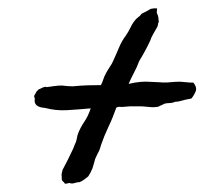

<svg xmlns="http://www.w3.org/2000/svg" viewBox="-20 -533 501 460"><path d="M356.4 -512.7 355.5 -502.9Q359.4 -494.1 359.4 -490.2Q359.4 -487.3 360.4 -480.5Q358.4 -477.1 358.4 -474.1Q358.4 -471.2 356.4 -467.8L347.2 -451.7Q342.8 -444.3 339.8 -435.5Q335 -424.8 328.1 -412.1Q321.3 -399.4 313.5 -386.7Q308.6 -373 301.3 -359.4Q297.9 -352.5 294.4 -345.7Q291 -338.9 288.1 -332Q304.7 -335.9 317.4 -336.9Q330.1 -337.9 340.8 -336.9Q347.7 -336.9 351.6 -336.4Q355.5 -335.9 362.3 -335.9Q371.1 -335 380.4 -335.4Q389.6 -335.9 399.4 -336.9Q412.1 -337.9 421.9 -336.4Q433.1 -335 443.4 -335Q452.1 -324.2 449.2 -315.4Q446.3 -306.6 438.5 -296.9Q423.8 -294.4 416 -292Q407.2 -289.1 399.4 -289.1Q393.1 -286.1 386.2 -286.1Q378.9 -286.1 373 -284.2Q371.1 -282.7 366.2 -280.8Q361.3 -278.8 359.4 -277.3Q347.2 -275.4 340.8 -276.4Q334 -277.3 331.1 -277.3Q326.2 -277.8 321.5 -278.1Q316.9 -278.3 312.5 -278.3H293Q288.1 -278.3 285.6 -277.8Q283.2 -277.3 279.3 -277.3Q272.5 -276.4 269 -276.9Q264.2 -277.8 258.8 -275.4Q254.9 -264.2 250.2 -252.7Q245.6 -241.2 240.2 -230Q234.9 -218.8 230.2 -207.3Q225.6 -195.8 221.7 -184.6Q218.8 -172.9 213.9 -165L208 -152.3Q207 -148.9 206.3 -145.8Q205.6 -142.6 204.6 -140.1Q204.1 -137.7 203.1 -134.8Q202.1 -131.8 201.2 -128.9Q199.2 -124 196.8 -119.6Q194.3 -115.2 191.4 -110.4Q186.5 -106.4 181.2 -102.5Q175.8 -98.6 170.9 -96.7Q165 -96.7 157.7 -94.2Q151.4 -92.3 146.5 -94.7Q135.7 -91.8 135.3 -93.3Q134.3 -95.2 132.8 -96.7Q127.9 -100.1 127.9 -104.5V-110.4Q127 -113.3 127.9 -117.7Q128.9 -122.1 129.9 -126Q143.6 -151.4 155.3 -176.8L158.7 -185.5Q159.7 -187.5 160.4 -189.5Q161.1 -191.4 162.1 -193.4Q163.1 -196.3 163.6 -199Q164.1 -201.7 164.6 -203.6Q165.5 -209.5 167 -212.9Q172.4 -227.1 181.6 -240.7Q191.4 -254.9 197.3 -273.4Q166 -270.5 139.6 -269Q113.3 -267.6 87.9 -274.4Q59.1 -276.4 63.5 -296.9Q60.5 -302.7 63 -305.7Q65.4 -309.1 67.4 -313.5Q73.7 -320.3 74.2 -319.8Q75.2 -319.3 76.2 -320.3Q88.9 -327.1 91.8 -324.2Q95.7 -324.7 100.1 -325.4Q104.5 -326.2 109.4 -326.7Q119.1 -328.1 127.9 -328.1Q135.7 -327.1 142.6 -326.7Q149.4 -326.2 154.3 -326.2Q173.8 -328.1 189.5 -328.6Q205.1 -329.1 221.7 -329.1Q225.1 -335 227.5 -342.8Q228.5 -346.2 230.2 -350.1Q231.9 -354 234.4 -358.4Q238.3 -365.7 242.7 -372.1Q248 -379.9 251 -386.7Q254.9 -395 258.3 -403.1Q261.7 -411.1 265.1 -418.9Q272 -435.5 281.2 -447.3Q288.1 -457.5 292.5 -466.8Q295.9 -474.6 301.8 -482.4Q305.7 -487.8 310.5 -491.2Q315.9 -495.1 319.3 -500Q332.5 -506.3 340.8 -511.7Q349.1 -513.7 356.4 -512.7Z"/></svg>

Font: Freehand
Style: Regular
Weight: 400
Designer: Danh Hong
Version: Version 8.001; ttfautohint (v1.8.3)